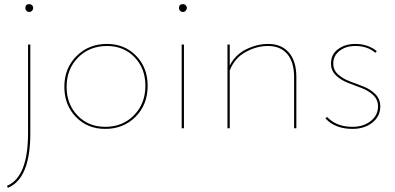

<svg xmlns="http://www.w3.org/2000/svg" viewBox="-20 -622 1914 931"><path d="M103 -583Q103 -602 122 -602Q130 -602 135.5 -596.5Q141 -591 141 -583Q141 -576 135.5 -570Q130 -564 122 -564Q114 -564 108.5 -569.5Q103 -575 103 -583ZM116 24V-406H127V24Q127 244 18 289L14 279Q116 236 116 24Z M490 3Q404 3 348 -55Q292 -113 292 -201Q292 -291 351 -350Q410 -409 499 -409Q584 -409 640 -351.5Q696 -294 696 -206Q696 -115 637.5 -56Q579 3 490 3ZM490 -7Q575 -7 630 -63.5Q685 -120 685 -206Q685 -290 632.5 -344.5Q580 -399 499 -399Q414 -399 358.5 -343Q303 -287 303 -201Q303 -117 356 -62Q409 -7 490 -7Z M848 -583Q848 -602 867 -602Q875 -602 880.5 -596.5Q886 -591 886 -583Q886 -576 880.5 -570Q875 -564 867 -564Q859 -564 853.5 -569.5Q848 -575 848 -583ZM861 0V-406H872V0Z M1280 -409Q1345 -409 1381 -367Q1417 -325 1417 -249V0H1406V-249Q1406 -321 1373 -360Q1340 -399 1279 -399Q1224 -399 1170.5 -369.5Q1117 -340 1094 -280V0H1083V-406H1094V-304Q1121 -357 1174 -383Q1227 -409 1280 -409Z M1689 3Q1605 3 1558 -48L1566 -55Q1611 -7 1689 -7Q1742 -7 1777.5 -35Q1813 -63 1813 -106Q1813 -139 1789.5 -161Q1766 -183 1732.5 -195.5Q1699 -208 1665.5 -221Q1632 -234 1608.5 -257Q1585 -280 1585 -314Q1585 -358 1619 -383.5Q1653 -409 1703 -409Q1764 -409 1807 -374L1800 -366Q1762 -399 1703 -399Q1657 -399 1626.5 -375.5Q1596 -352 1596 -314Q1596 -282 1619.5 -261Q1643 -240 1676.5 -227.5Q1710 -215 1743.5 -202Q1777 -189 1800.5 -165Q1824 -141 1824 -106Q1824 -58 1785.5 -27.5Q1747 3 1689 3Z"/></svg>

Font: EauTest Hairline
Style: Regular
Weight: 250
Designer: Christian Thalmann (Catharsis Fonts)
Version: Version 0.001;PS 000.001;hotconv 1.0.88;makeotf.lib2.5.64775